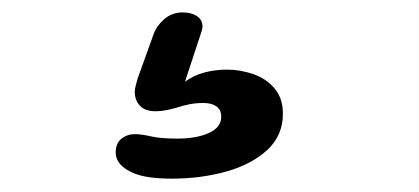

<svg xmlns="http://www.w3.org/2000/svg" viewBox="-20 -54 659 302"><path d="M250 227Q232.5 227 218.2 225.2Q204 223.5 193 219.5Q162 207.5 162 185.5Q162 171.5 171 164.2Q180 157 192 157Q202.5 157 217.5 160.5Q226 162.5 236.5 163.2Q247 164 259 164Q289 164 308.5 155.2Q328 146.5 328 129.5Q328 118.5 320.2 113.2Q312.5 108 300 108Q288 108 278 110Q268 112 259 115Q250.5 117.5 242 119.2Q233.5 121 225 121Q208 121 200 112.2Q192 103.5 192 90.5Q192 86 193.5 80.5Q195 75 196.5 69.5L221.5 0Q226 -13 238.2 -23.8Q250.5 -34.5 267.5 -34.5Q280.5 -34.5 289.5 -28.8Q298.5 -23 298.5 -12.5Q298.5 -9.5 297.5 -6.2Q296.5 -3 295.5 0L271 74.5Q284.5 64.5 301.5 60Q318.5 55.5 337 55.5Q358 55.5 378.2 62.5Q398.5 69.5 411.8 85Q425 100.5 425 125Q425 159 400.5 181.8Q376 204.5 336 215.8Q296 227 250 227Z"/></svg>

Font: Sono Monospace SemiBold
Style: Regular
Weight: 600
Designer: Tyler Finck
Foundry: Tyler Finck
Version: Version 2.112